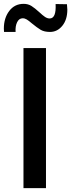

<svg xmlns="http://www.w3.org/2000/svg" viewBox="-22 -978 370 998"><path d="M217 -728V0H100V-728ZM143 -857Q128 -870 117.5 -876.5Q107 -883 96 -883Q77 -883 67 -862.5Q57 -842 59 -812H-1Q-2 -818 -2 -829Q-2 -884 26 -921Q54 -958 101 -958Q124 -958 141.5 -947Q159 -936 183 -914Q200 -898 212 -890Q224 -882 236 -882Q271 -882 267 -957L326 -956Q328 -936 328 -928Q328 -876 302 -844Q276 -812 238 -812Q208 -812 189.5 -823Q171 -834 143 -857Z"/></svg>

Font: Josefin Sans SemiBold
Style: Regular
Weight: 600
Designer: Santiago Orozco
Foundry: Typemade
Version: Version 2.000